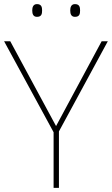

<svg xmlns="http://www.w3.org/2000/svg" viewBox="-20 -915 545 935"><path d="M137 -864C137 -847 142 -833 160 -833C182 -833 185 -847 185 -864C185 -880 182 -895 160 -895C142 -895 137 -880 137 -864ZM322 -864C322 -847 327 -833 345 -833C367 -833 370 -847 370 -864C370 -880 367 -895 345 -895C327 -895 322 -880 322 -864ZM253 -301 30 -714H0L241 -271V0H267V-275L505 -714H475Z"/></svg>

Font: Noto Sans Arabic UI Th
Style: Regular
Weight: 100
Designer: Monotype Design Team, Nadine Chahine and Nizar Qandah
Foundry: Monotype Imaging Inc.
Version: Version 2.010